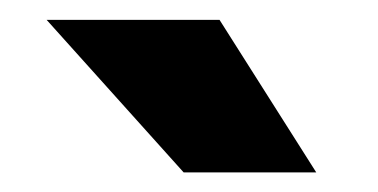

<svg xmlns="http://www.w3.org/2000/svg" viewBox="-20 -770 380 193"><path d="M200.7 -750 297.9 -596.7H164.6L26.9 -750Z"/></svg>

Font: Vazirmatn UI Black
Style: Regular
Weight: 900
Designer: Saber Rastikerdar
Foundry: Saber Rastikerdar
Version: Version 33.003